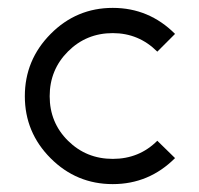

<svg xmlns="http://www.w3.org/2000/svg" viewBox="-20 -456 505 487"><path d="M424 -370 379 -325Q332 -372 266 -372Q199 -372 152.5 -325.5Q106 -279 106 -212Q106 -145 152.5 -99Q199 -53 266 -53Q333 -53 379 -99L424 -55Q358 11 266 11Q174 11 108.5 -54.5Q43 -120 43 -212Q43 -304 108.5 -370Q174 -436 266 -436Q358 -436 424 -370Z"/></svg>

Font: Timtura
Style: Regular
Weight: 400
Version: Version 1.0